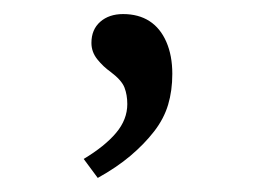

<svg xmlns="http://www.w3.org/2000/svg" viewBox="-20 -99 369 273"><path d="M119 154 99 127Q129 109 145 90Q161 71 161 49Q161 36 157 25.5Q153 15 137 3Q127 -4 118.5 -14.5Q110 -25 110 -38Q110 -57 122.5 -68Q135 -79 155 -79Q177 -79 192.5 -69Q208 -59 216.5 -39.5Q225 -20 225 6Q225 30 219 50Q213 70 199 88Q185 106 165.5 122.5Q146 139 119 154Z"/></svg>

Font: Lexend Exa ExtraLight
Style: Regular
Weight: 250
Designer: Bonnie Shaver-Troup, Thomas Jockin
Foundry: Lexend
Version: Version 1.007